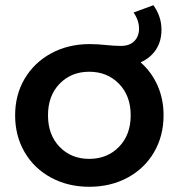

<svg xmlns="http://www.w3.org/2000/svg" viewBox="-20 -709 685 736"><path d="M607 -267Q607 -188 570.5 -125.5Q534 -63 469 -28Q404 7 322 7Q241 7 176 -28Q111 -63 74.5 -125.5Q38 -188 38 -267Q38 -346 75 -408Q112 -470 177 -505Q242 -540 324 -540Q353 -540 391 -536Q399 -535 414.5 -534Q430 -533 443 -533Q477 -533 495 -551.5Q513 -570 513 -599Q513 -631 492 -661L568 -689Q599 -646 599 -595Q599 -551 578 -519Q557 -487 519 -470Q561 -433 584 -381Q607 -329 607 -267ZM481 -267Q481 -342 436 -388Q391 -434 322 -434Q253 -434 208.5 -388Q164 -342 164 -267Q164 -192 208.5 -146Q253 -100 322 -100Q391 -100 436 -146Q481 -192 481 -267Z"/></svg>

Font: mBank SemiBold
Style: Regular
Weight: 600
Designer: Julieta Ulanovsky
Foundry: Julieta Ulanovsky
Version: Version 7.200